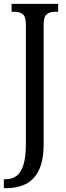

<svg xmlns="http://www.w3.org/2000/svg" viewBox="-27 -734 344 994"><path d="M-7 240V194H2Q34 194 57.5 177.5Q81 161 94 120.5Q107 80 107 10V-606Q107 -648 90.5 -660.5Q74 -673 50 -673H33V-714H274V-673H256Q232 -673 215.5 -660.5Q199 -648 199 -606V9Q199 98 173.5 148.5Q148 199 105 219.5Q62 240 11 240Z"/></svg>

Font: Noto Serif ExtraCondensed
Style: Regular
Weight: 400
Width: 2
Designer: Monotype Design Team
Foundry: Monotype Imaging Inc.
Version: Version 2.015